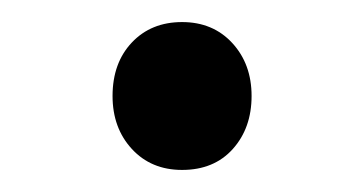

<svg xmlns="http://www.w3.org/2000/svg" viewBox="-20 -668 316 174"><path d="M82 -581Q82 -611 99.5 -629.5Q117 -648 145 -648Q173 -648 190.5 -629Q208 -610 208 -581Q208 -552 191 -533Q174 -514 145 -514Q117 -514 99.5 -533Q82 -552 82 -581Z"/></svg>

Font: Noto Sans Devanagari Condensed SemiBold
Style: Regular
Weight: 600
Width: 3
Designer: Jelle Bosma - Monotype Design Team
Foundry: Monotype Imaging Inc.
Version: Version 2.004; ttfautohint (v1.8.4.7-5d5b)